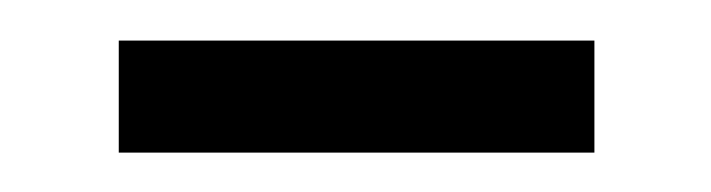

<svg xmlns="http://www.w3.org/2000/svg" viewBox="-20 -540 359 97"><path d="M40 -462.9V-519.5H280.3V-462.9Z"/></svg>

Font: Gen Shin Gothic Normal
Style: Regular
Weight: 300
Designer: [Source Han Sans]
Ryoko NISHIZUKA  (kana & ideographs); Paul D. Hunt (Latin, Greek & Cyrillic); Wenlong ZHANG  (bopomofo
Version: Version 1.002.20150607